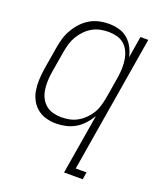

<svg xmlns="http://www.w3.org/2000/svg" viewBox="-138 -617 775 920"><g transform="rotate(20 250.0 -156.5)"><path d="M196 -29Q216 -29 236.5 -33Q257 -37 276 -47.5Q295 -58 311 -73.5Q327 -89 338.5 -107.5Q350 -126 356 -146.5Q362 -167 366 -187L386 -307Q389 -329 389.5 -351Q390 -373 386.5 -394Q383 -415 374 -434Q365 -453 349.5 -466.5Q334 -480 313 -485.5Q292 -491 270 -491Q250 -491 229 -487Q208 -483 188.5 -472Q169 -461 153.5 -445Q138 -429 126.5 -410Q115 -391 109 -370.5Q103 -350 99 -329L79 -209Q76 -188 75.5 -166Q75 -144 78.5 -123Q82 -102 91.5 -84Q101 -66 116.5 -53Q132 -40 153 -34.5Q174 -29 196 -29ZM299 215 350 -91Q337 -69 319 -49Q301 -29 278.5 -16Q256 -3 231 2.5Q206 8 182 8Q155 8 130 1Q105 -6 85.5 -22Q66 -38 54 -60.5Q42 -83 38 -108.5Q34 -134 35 -161Q36 -188 40 -215L60 -335Q64 -359 71 -383Q78 -407 91 -429.5Q104 -452 122 -471.5Q140 -491 162 -504Q184 -517 208.5 -522.5Q233 -528 257 -528Q285 -528 310.5 -521Q336 -514 355 -497.5Q374 -481 386 -458Q398 -435 403 -410L421 -520H461L345 178H400L394 215Z"/></g></svg>

Font: Iosevka Extralight
Style: Italic
Weight: 200
Italic angle: -9°
Monospace: yes
Designer: Belleve Invis
Foundry: Belleve Invis
Version: Version 32.5.0; ttfautohint (v1.8.4)